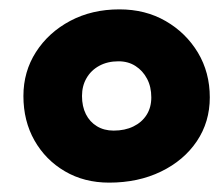

<svg xmlns="http://www.w3.org/2000/svg" viewBox="-20 -814 474 410"><path d="M235 -794Q290.6 -794 333.8 -769Q377.1 -744 402.6 -701.7Q428 -659.3 428 -606Q428 -553.6 400.3 -512.4Q372.6 -471.3 323.9 -447.7Q275.2 -424 213 -424Q159.8 -424 118.6 -448.2Q77.4 -472.3 53.7 -513.9Q30 -555.6 30 -609Q30 -661.1 56.8 -702.9Q83.7 -744.8 129.9 -769.4Q176.2 -794 235 -794ZM233 -683.1Q209.6 -683.1 192 -673.5Q174.4 -663.9 164.8 -647.2Q155.1 -630.6 155.1 -609Q155.1 -586.8 163.4 -570.2Q171.7 -553.7 187 -544.4Q202.3 -535.1 222.6 -535.1Q246.6 -535.1 264.7 -543.9Q282.9 -552.7 293 -568.6Q303.1 -584.6 303.1 -606Q303.1 -628.6 294.1 -645.7Q285.1 -662.9 269.4 -673Q253.8 -683.1 233 -683.1Z"/></svg>

Font: Playpen Sans
Style: Regular
Weight: 400
Designer: Laura Meseguer, Veronika Burian, José Scaglione, Kostas Bartsokas, Vera Evstafieva, Tom Grace, Yorlmar Campos
Foundry: TypeTogether
Version: Version 2.000